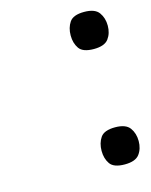

<svg xmlns="http://www.w3.org/2000/svg" viewBox="-90 -609 530 675"><g transform="rotate(-15 174.5 -271.5)"><path d="M214 -481Q214 -509 227.5 -529Q241 -549 281 -549Q320 -549 334.5 -529Q349 -509 349 -481Q349 -453 334.5 -433.5Q320 -414 281 -414Q241 -414 227.5 -433.5Q214 -453 214 -481ZM214 -61Q214 -89 227.5 -109Q241 -129 281 -129Q320 -129 334.5 -109Q349 -89 349 -61Q349 -33 334.5 -13.5Q320 6 281 6Q241 6 227.5 -13.5Q214 -33 214 -61Z"/></g></svg>

Font: Warnes
Style: Regular
Weight: 400
Designer: Eduardo Rodriguez Tunni
Foundry: Eduardo Rodriguez Tunni
Version: Version 1.002; ttfautohint (v1.8.4.7-5d5b);gftools[0.9.23]